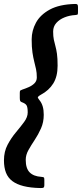

<svg xmlns="http://www.w3.org/2000/svg" viewBox="-55 -800 414 970"><path d="M148.5 150Q159.5 150.5 164.2 148.2Q169 146 169 134V108.5Q169 98 166.2 96.2Q163.5 94.5 154 93.5Q115 91 95 71Q75 51 75 7.5Q75 -17.5 88.8 -42Q102.5 -66.5 120.5 -93.5Q138.5 -120.5 152.2 -151.5Q166 -182.5 166 -220Q166 -244.5 160.8 -262.2Q155.5 -280 145.5 -292.5Q138.5 -301.5 136.2 -306.5Q134 -311.5 152.5 -322Q192 -343 214 -378.2Q236 -413.5 236 -468Q236 -505.5 232.8 -528.2Q229.5 -551 225 -567Q220.5 -583 217 -599.5Q213.5 -616 213.5 -640.5Q213.5 -666 229.5 -684Q245.5 -702 271 -712.2Q296.5 -722.5 325.5 -724Q336.5 -725 337.8 -727.8Q339 -730.5 339 -741.5V-765Q339 -774.5 335.5 -777.5Q332 -780.5 324 -780Q245 -778 196.8 -751.8Q148.5 -725.5 126.8 -685.5Q105 -645.5 105 -601Q105 -561 109 -534.5Q113 -508 118 -488.5Q123 -469 127 -450.8Q131 -432.5 131 -409Q131 -391 119.2 -379.2Q107.5 -367.5 90.5 -360Q73.5 -352.5 58 -347.5Q51 -345 48 -343Q45 -341 45 -331V-306Q45 -296.5 46.5 -291.5Q48 -286.5 54.5 -284Q72 -278 78.5 -268.8Q85 -259.5 85 -232Q85 -208.5 67 -184Q49 -159.5 25.2 -131.2Q1.5 -103 -16.8 -68.5Q-35 -34 -35 10Q-35 46.5 -24.8 72.5Q-14.5 98.5 7.5 115Q29.5 131.5 64.2 140.2Q99 149 148.5 150Z"/></svg>

Font: Besley Medium
Style: Italic
Weight: 500
Italic angle: -13°
Designer: Owen Earl
Foundry: indestructible type*
Version: Version 2.001